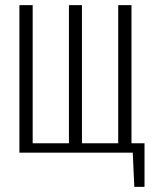

<svg xmlns="http://www.w3.org/2000/svg" viewBox="-20 -598 610 752"><path d="M506 134 500 0H56V-578H108V-37H250V-578H301V-37H443V-578H495V-37H546V134Z"/></svg>

Font: Oswald ExtraLight
Style: Regular
Weight: 250
Designer: Vernon Adams
Foundry: Vernon Adams
Version: Version 4.100; ttfautohint (v1.8.1.43-b0c9)